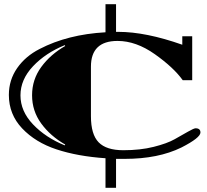

<svg xmlns="http://www.w3.org/2000/svg" viewBox="-20 -780 983 910"><path d="M571 -27H530V110H480V-30Q348 -39 248 -72Q148 -105 85 -171.5Q22 -238 22 -330Q22 -401 61.5 -457.5Q101 -514 168 -548Q301 -617 480 -627V-760H530V-629H541Q671 -629 844 -568V-608H891V-400H846Q803 -460 714 -523Q625 -586 537 -586Q411 -586 411 -464V-229Q411 -143 447.5 -105.5Q484 -68 564.5 -68Q645 -68 708.5 -84Q772 -100 807.5 -120Q843 -140 871 -156Q899 -172 907 -172Q930 -172 930 -152Q930 -127 840 -81Q730 -27 571 -27ZM289 -562 287 -566Q196 -529 136.5 -466Q77 -403 77 -328Q77 -253 136.5 -190.5Q196 -128 287 -91L289 -95Q219 -135 175.5 -194.5Q132 -254 132 -328.5Q132 -403 175.5 -462.5Q219 -522 289 -562Z"/></svg>

Font: Diplomata SC
Style: Regular
Weight: 400
Width: 7
Designer: Eduardo Rodriguez Tunni
Foundry: Eduardo Rodriguez Tunni
Version: Version 1.001